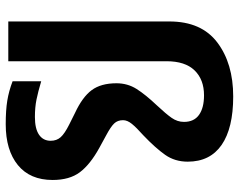

<svg xmlns="http://www.w3.org/2000/svg" viewBox="-102 -699 835 671"><g transform="rotate(90 315.5 -363.5)"><path d="M264 10V-90Q301 -79 328 -73.5Q355 -68 389 -68Q430 -68 451 -82.5Q472 -97 472 -123Q472 -144 459.5 -158Q447 -172 415 -188L375 -208Q319 -234 295 -266.5Q271 -299 271 -353Q271 -392 291 -423.5Q311 -455 348 -494Q378 -526 392 -546Q406 -566 406 -589Q406 -624 381.5 -641.5Q357 -659 313 -659Q258 -659 226 -626Q194 -593 194 -528V25H55V-538Q55 -650 128.5 -705.5Q202 -761 317 -761Q428 -761 486.5 -720.5Q545 -680 545 -602Q545 -557 521 -523Q497 -489 453 -447Q426 -423 413 -407Q400 -391 400 -376Q400 -357 411.5 -345Q423 -333 453 -317L497 -293Q555 -261 582 -225Q609 -189 609 -130Q609 -51 557 -8.5Q505 34 414 34Q365 34 331.5 28.5Q298 23 264 10Z"/></g></svg>

Font: LINE Seed Sans KR Bold
Style: Regular
Weight: 700
Designer: LINE BX Design & Sandoll Inc & Dalton Maag Ltd
Foundry: Sandoll Inc.
Version: Version 1.000